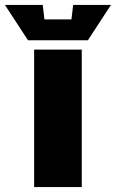

<svg xmlns="http://www.w3.org/2000/svg" viewBox="-95 -762 472 782"><path d="M44 0V-560H238V0ZM203 -742H357L263 -598H19L-75 -742H79L86 -683H196Z"/></svg>

Font: Tektur ExtraBold
Style: Regular
Weight: 800
Designer: Adam Jagosz
Foundry: Adam Jagosz
Version: Version 1.005;gftools[0.9.30]